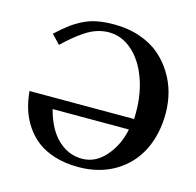

<svg xmlns="http://www.w3.org/2000/svg" viewBox="-99 -761 891 875"><g transform="rotate(15 346.0 -323.0)"><path d="M522.9 -212.9H163.1Q186.5 -122.6 236.1 -75.7Q285.6 -28.8 350.1 -28.8Q413.6 -28.8 460.7 -82.8Q507.8 -136.7 522.9 -212.9ZM115.2 -502.9 75.2 -544.9Q108.4 -575.7 133.8 -594.7Q159.2 -613.8 190.2 -629.4Q221.2 -645 256.3 -651.6Q291.5 -658.2 335.9 -658.2Q401.9 -658.2 457.5 -638.9Q513.2 -619.6 551 -587.2Q588.9 -554.7 615.2 -512Q641.6 -469.2 653.8 -422.4Q666 -375.5 666 -327.1Q666 -229 628.2 -152.6Q590.3 -76.2 516.4 -32Q442.4 12.2 342.8 12.2Q282.7 12.2 233.4 -2.9Q184.1 -18.1 150.4 -43.7Q116.7 -69.3 92.8 -105Q68.8 -140.6 56.4 -180.4Q43.9 -220.2 40 -265.1H533.2Q534.2 -273.9 534.2 -296.9Q534.2 -386.7 506.3 -460.2Q478.5 -533.7 429.7 -575.4Q380.9 -617.2 321.8 -617.2Q293 -617.2 265.1 -608.2Q237.3 -599.1 210.4 -581.1Q183.6 -563 163.1 -545.9Q142.6 -528.8 115.2 -502.9Z"/></g></svg>

Font: Linux Libertine G
Style: Bold
Weight: 700
Designer: Philipp H. Poll
Foundry: Philipp H. Poll
Version: Version 5.0.3